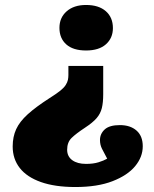

<svg xmlns="http://www.w3.org/2000/svg" viewBox="-20 -552 620 772"><path d="M395 -287V-173Q395 -140 389.5 -117.5Q384 -95 368.5 -77Q353 -59 321 -38Q286 -15 268 2.5Q250 20 250 50Q250 77 270.5 92Q291 107 326 107Q355 107 376 100.5Q397 94 411 86Q398 62 390 46Q382 30 382 11Q382 -14 401 -31.5Q420 -49 462 -49Q504 -49 529 -27Q554 -5 554 36Q554 79 523.5 116Q493 153 432.5 176.5Q372 200 283 200Q201 200 144.5 180Q88 160 59.5 123.5Q31 87 31 37Q31 -2 45 -32.5Q59 -63 91.5 -92.5Q124 -122 180 -158Q207 -175 222 -187Q237 -199 244 -210Q251 -221 253 -230.5Q255 -240 255 -250V-287ZM326 -532Q377 -532 405.5 -507Q434 -482 434 -439Q434 -399 406 -374Q378 -349 326 -349Q274 -349 246.5 -373.5Q219 -398 219 -440Q219 -481 248 -506.5Q277 -532 326 -532Z"/></svg>

Font: Literata 18pt Black
Style: Regular
Weight: 900
Designer: Latin by Veronika Burian and Jose Scaglione. Greek by Irene Vlachou. Cyrillic by Vera Evstafieva.
Foundry: TypeTogether
Version: Version 3.103;gftools[0.9.29]